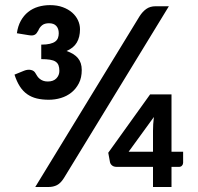

<svg xmlns="http://www.w3.org/2000/svg" viewBox="-20 -748 790 768"><path d="M235.5 -35.5Q222.5 -15 207.8 -7.5Q193 0 173.5 0H121L538 -682.5Q550 -701.5 565.2 -712.2Q580.5 -723 602.5 -723H655.5ZM47.5 -615Q51.5 -643.5 63.2 -664.8Q75 -686 92.5 -700Q110 -714 132.5 -720.8Q155 -727.5 180.5 -727.5Q209 -727.5 231.2 -719.2Q253.5 -711 268.8 -697.5Q284 -684 292 -666.8Q300 -649.5 300 -631Q300 -599.5 287.2 -577.8Q274.5 -556 246 -544Q276 -534 291.5 -515.8Q307 -497.5 307 -468Q307 -437 295.5 -414.8Q284 -392.5 265.5 -377.8Q247 -363 223.5 -356Q200 -349 175.5 -349Q148.5 -349 127 -354.2Q105.5 -359.5 88.8 -371.2Q72 -383 59.5 -402.2Q47 -421.5 38 -449.5L76 -465Q91 -471 103.8 -468.2Q116.5 -465.5 122 -455Q125 -449.5 129 -443.5Q133 -437.5 138.8 -432.8Q144.5 -428 152.5 -425Q160.5 -422 171 -422Q193.5 -422 205.5 -434.5Q217.5 -447 217.5 -464.5Q217.5 -478 214 -487Q210.5 -496 202.2 -501.5Q194 -507 180 -509.2Q166 -511.5 145 -511.5V-569.5Q166 -569.5 179.5 -572.8Q193 -576 200.8 -581.8Q208.5 -587.5 211.8 -596Q215 -604.5 215 -615Q215 -633.5 205.2 -644.2Q195.5 -655 176 -655Q158.5 -655 148.5 -647Q138.5 -639 133 -625.5Q129.5 -619 126.2 -615Q123 -611 118.5 -608.8Q114 -606.5 108 -606.2Q102 -606 93.5 -607.5ZM712.5 -141V-97Q712.5 -90.5 708 -85.5Q703.5 -80.5 696 -80.5H666V0H592V-80.5H447Q435.5 -80.5 428.8 -85.8Q422 -91 420 -99L413 -137L580.5 -370.5H666V-141ZM592 -141V-225Q592 -237 592.8 -251Q593.5 -265 595.5 -280L494.5 -141Z"/></svg>

Font: Lato
Style: Bold
Weight: 700
Designer: Lukasz Dziedzic with Adam Twardoch and Botio Nikoltchev
Foundry: tyPoland Lukasz Dziedzic
Version: Version 2.010; 2014-09-01; http://www.latofonts.com/; ttfaut